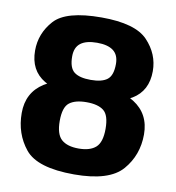

<svg xmlns="http://www.w3.org/2000/svg" viewBox="-78 -751 762 829"><g transform="rotate(10 302.5 -337.0)"><path d="M301.4 7.5Q455.3 7.5 512.2 -58.2Q569 -123.9 569 -214.8Q569 -304.7 497.6 -350.1Q426.2 -395.6 301.4 -395.6Q176.7 -395.6 104.8 -350.3Q32.9 -305 32.9 -214.8Q32.9 -123.9 86.2 -58.2Q139.5 7.5 301.4 7.5ZM301.1 -106Q251.2 -106 225.9 -128.4Q200.5 -150.9 200.5 -209.5Q200.5 -269.6 225.9 -289.3Q251.2 -309 301.1 -309Q351.3 -309 376.3 -289.3Q401.4 -269.6 401.4 -209.5Q401.4 -150.9 376.2 -128.4Q350.9 -106 301.1 -106ZM301.4 -324.1Q426.9 -324.1 492.9 -363.9Q559 -403.7 559 -490.4Q559 -565.3 504.3 -623Q449.7 -680.6 301.4 -680.6Q145.9 -680.6 94.4 -623Q42.9 -565.3 42.9 -490.4Q42.9 -403.3 109.5 -363.7Q176 -324.1 301.4 -324.1ZM301.1 -406.9Q251.8 -406.9 228.4 -425Q205 -443.1 205 -493.4Q205 -532.8 229.4 -551.3Q253.7 -569.7 301.1 -569.7Q348.3 -569.7 372.6 -551.3Q396.9 -532.8 396.9 -493.4Q396.9 -443.1 373.6 -425Q350.3 -406.9 301.1 -406.9Z"/></g></svg>

Font: Anybody Thin
Style: Regular
Weight: 100
Designer: Tyler Finck
Foundry: Etcetera Type Company
Version: Version 1.114;gftools[0.9.25]